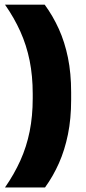

<svg xmlns="http://www.w3.org/2000/svg" viewBox="-20 -696 378 842"><path d="M123.5 -284.5V-265Q123.5 -186.5 110 -119.5Q96.5 -52.5 69.5 7.5Q42.5 67.5 2 126H177.5Q213 77 238.5 19.5Q264 -38 278 -106.8Q292 -175.5 292 -258V-291.5Q292 -374.5 278 -443Q264 -511.5 238 -569Q212 -626.5 176 -675.5H2Q42.5 -617.5 69.5 -557.2Q96.5 -497 110 -430Q123.5 -363 123.5 -284.5Z"/></svg>

Font: Anek Malayalam ExtraBold
Style: Regular
Weight: 800
Version: Version 1.003